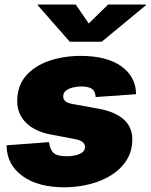

<svg xmlns="http://www.w3.org/2000/svg" viewBox="-20 -792 645 822"><path d="M255.9 9.8Q141.1 9.8 75.2 -39.1Q9.3 -87.9 8.3 -167.5V-169.9L189.9 -183.6Q193.8 -151.4 209.5 -137.2Q225.1 -123 266.6 -123Q282.7 -123 300.5 -126.5Q318.4 -129.9 331.1 -138.7Q343.8 -147.5 343.8 -163.6Q343.8 -176.3 332.3 -184.8Q320.8 -193.4 292.5 -198.2L198.7 -215.8Q127.4 -229.5 90.6 -267.3Q53.7 -305.2 53.7 -358.9Q53.7 -424.8 91.3 -467.8Q128.9 -510.7 190.9 -531.7Q252.9 -552.7 325.2 -552.7Q437 -552.7 499 -508.5Q561 -464.4 562.5 -390.6V-388.7L389.6 -376.5Q387.7 -403.3 372.1 -412.6Q356.4 -421.9 327.6 -421.9Q312.5 -421.9 294.4 -418Q276.4 -414.1 263.4 -404.8Q250.5 -395.5 250.5 -378.4Q250.5 -368.7 258.5 -359.9Q266.6 -351.1 291 -346.7L399.4 -327.1Q471.2 -314.5 508.8 -281.5Q546.4 -248.5 546.4 -195.8Q546.4 -145 522 -106.4Q497.6 -67.9 456.1 -42Q414.6 -16.1 362.5 -3.2Q310.5 9.8 255.9 9.8ZM304.2 -772.5 359.9 -691.4 442.9 -772.5H605L604.5 -769.5L415.5 -613.3H278.8L141.6 -769.5L142.1 -772.5Z"/></svg>

Font: Inter Black
Style: Italic
Weight: 900
Italic angle: -9.39999°
Designer: Rasmus Andersson
Foundry: rsms
Version: Version 4.000;git-a52131595